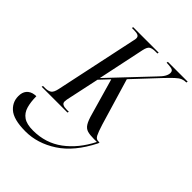

<svg xmlns="http://www.w3.org/2000/svg" viewBox="-334 -854 1283 1283"><g transform="rotate(45 307.0 -213.0)"><path d="M7 0 10 -10H31Q58 -10 74.5 -21Q91 -32 99 -72L221 -647Q224 -658 225 -665Q226 -672 226 -676Q226 -692 213.5 -698Q201 -704 178 -704H156L158 -714H399L397 -704H377Q351 -704 335 -695.5Q319 -687 311 -649L241 -316L501 -591Q530 -620 540.5 -639Q551 -658 551 -674Q551 -696 529 -700Q507 -704 484 -704L486 -714H673L671 -704Q650 -704 633 -697Q616 -690 594 -669.5Q572 -649 534 -609L374 -438L472 -109Q489 -54 500.5 -32Q512 -10 531 -10H544L542 0Q466 151 360.5 219.5Q255 288 142 288Q27 288 -19 245.5Q-65 203 -58 138Q-54 106 -31.5 88Q-9 70 27 70Q27 123 38.5 163.5Q50 204 81.5 226Q113 248 173 248Q292 248 381.5 181.5Q471 115 529 0H500Q462 0 439 -7Q416 -14 401.5 -37.5Q387 -61 374 -109L301 -364L238 -297L192 -82Q189 -69 187 -58Q185 -47 185 -39Q185 -23 198 -16.5Q211 -10 234 -10H254L251 0Z"/></g></svg>

Font: Noto Serif Display ExtraCondensed
Style: Italic
Weight: 400
Width: 2
Italic angle: -12°
Designer: Monotype Design Team
Foundry: Monotype Imaging Inc.
Version: Version 2.009